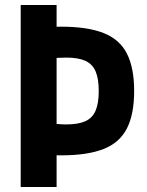

<svg xmlns="http://www.w3.org/2000/svg" viewBox="-20 -750 590 770"><path d="M225 -127Q198 -127 172.5 -128.5Q147 -130 128 -131L184 -255Q197 -254 213 -252.5Q229 -251 246 -251Q294 -251 322.5 -264Q351 -277 363.5 -306.5Q376 -336 376 -385Q376 -434 363.5 -463.5Q351 -493 322.5 -506Q294 -519 246 -519Q229 -519 213 -518Q197 -517 184 -515L128 -639Q147 -641 172.5 -642Q198 -643 225 -643Q331 -643 395.5 -617.5Q460 -592 489 -535Q518 -478 518 -385Q518 -292 489 -235Q460 -178 395.5 -152.5Q331 -127 225 -127ZM63 0V-730H207V0Z"/></svg>

Font: M PLUS Code Latin SemiExpanded
Style: Bold
Weight: 700
Width: 6
Designer: Coji Morishita
Foundry: UNDERFOREST DESIGN
Version: Version 1.002; ttfautohint (v1.8.3)